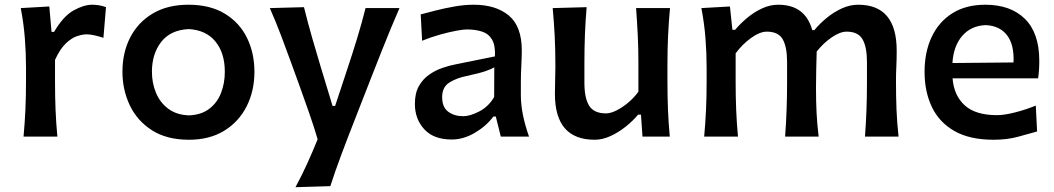

<svg xmlns="http://www.w3.org/2000/svg" viewBox="-20 -572 4415 804"><path d="M78.6 0Q84 -58.6 86.4 -113.5Q88.9 -168.5 88.9 -235.4V-289.1Q88.9 -349.6 84 -412.4Q79.1 -475.1 66.9 -538.1L186.5 -544.9L195.8 -438.5H206.5Q245.1 -504.4 288.1 -528.3Q331.1 -552.2 365.7 -552.2Q379.4 -552.2 394.8 -549.8Q410.2 -547.4 423.8 -542L413.1 -413.6Q395.5 -419.4 376.5 -423.8Q357.4 -428.2 343.3 -428.2Q325.7 -428.2 302.7 -420.7Q279.8 -413.1 255.6 -390.1Q231.4 -367.2 210.4 -321.3V-229.5Q210.4 -167 212.6 -112.8Q214.8 -58.6 220.2 0Z M771.5 13.2Q678.2 13.2 616.2 -26.6Q554.2 -66.4 523.4 -131.3Q492.7 -196.3 492.7 -271.5Q492.7 -352.1 525.4 -415.5Q558.1 -479 619.9 -515.6Q681.6 -552.2 769 -552.2Q859.4 -552.2 920.9 -515.1Q982.4 -478 1013.9 -414.3Q1045.4 -350.6 1045.4 -271.5Q1045.4 -190.9 1012.7 -126.5Q980 -62 918.7 -24.4Q857.4 13.2 771.5 13.2ZM771 -88.9Q822.3 -90.8 855.7 -116Q889.2 -141.1 905.3 -182.1Q921.4 -223.1 921.4 -271.5Q921.4 -350.1 882.3 -397.9Q843.3 -445.8 771 -450.2Q694.3 -446.8 655.3 -396.7Q616.2 -346.7 616.2 -271.5Q616.2 -224.1 633.3 -183.1Q650.4 -142.1 684.8 -116.5Q719.2 -90.8 771 -88.9Z M1217.3 211.9Q1244.1 162.1 1267.1 111.6Q1290 61 1310.1 11.2Q1294.4 -42.5 1275.1 -97.4Q1255.9 -152.3 1237.3 -204.1L1202.1 -301.3Q1181.2 -359.4 1158.2 -419.9Q1135.3 -480.5 1109.9 -538.1L1252.9 -542Q1269 -477.1 1286.6 -415.5Q1304.2 -354 1323.7 -289.6L1372.6 -128.4H1383.3L1436.5 -289.1Q1457.5 -352.5 1476.3 -414.1Q1495.1 -475.6 1510.7 -538.1H1652.8Q1633.8 -494.1 1616.9 -453.6Q1600.1 -413.1 1580.8 -364.7Q1561.5 -316.4 1535.2 -249L1476.1 -97.7Q1435.5 5.4 1408.7 77.4Q1381.8 149.4 1363.3 207.5Z M1871.6 12.2Q1795.9 12.2 1756.6 -30.8Q1717.3 -73.7 1717.3 -136.7Q1717.3 -181.6 1733.9 -211.2Q1750.5 -240.7 1776.6 -259Q1802.7 -277.3 1832 -287.4Q1861.3 -297.4 1886.2 -302.2L2052.7 -335.9Q2054.7 -382.8 2040 -407Q2025.4 -431.2 1998 -439.9Q1970.7 -448.7 1934.1 -448.7Q1919.9 -448.7 1889.9 -443.1Q1859.9 -437.5 1822.3 -427Q1784.7 -416.5 1747.6 -401.4L1741.7 -511.7Q1767.6 -518.6 1804.7 -528.1Q1841.8 -537.6 1883.5 -544.9Q1925.3 -552.2 1963.9 -552.2Q2056.2 -552.2 2110.6 -507.1Q2165 -461.9 2165 -360.8Q2165 -335.9 2163.1 -298.6Q2161.1 -261.2 2161.1 -228.5V-172.9Q2161.1 -96.7 2195.3 0H2077.1L2056.2 -84H2045.9Q2016.1 -43.9 1968.5 -15.9Q1920.9 12.2 1871.6 12.2ZM1919.9 -85.4Q1948.7 -85.4 1987.5 -105.7Q2026.4 -126 2049.3 -166L2049.8 -290Q2038.1 -283.2 2015.4 -274.9Q1992.7 -266.6 1932.6 -253.4Q1892.6 -245.6 1862.1 -226.6Q1831.5 -207.5 1831.5 -165.5Q1831.5 -122.6 1857.2 -104Q1882.8 -85.4 1919.9 -85.4Z M2470.2 13.2Q2303.7 13.2 2303.7 -178.7Q2303.7 -213.9 2304.7 -240.5Q2305.7 -267.1 2305.7 -293.9Q2305.7 -366.7 2302.7 -423.1Q2299.8 -479.5 2294.4 -538.1L2436.5 -542Q2431.6 -483.4 2429.4 -427Q2427.2 -370.6 2427.2 -308.6V-225.1Q2427.2 -161.6 2447 -129.4Q2466.8 -97.2 2518.1 -97.2Q2536.6 -97.2 2561.3 -109.4Q2585.9 -121.6 2610.6 -142.3Q2635.3 -163.1 2653.3 -188V-308.6Q2653.3 -370.6 2650.6 -425Q2647.9 -479.5 2643.6 -538.1H2785.6Q2780.3 -479.5 2777.6 -423.1Q2774.9 -366.7 2774.9 -293.9V-235.4Q2774.9 -168.5 2777.1 -113.5Q2779.3 -58.6 2784.7 0H2670.4L2664.1 -91.8H2651.9Q2630.9 -66.4 2600.8 -42.2Q2570.8 -18.1 2536.9 -2.4Q2502.9 13.2 2470.2 13.2Z M3602.1 0Q3606.4 -58.6 3608.4 -112.8Q3610.4 -167 3610.4 -229.5V-312Q3610.4 -375.5 3591.8 -407.5Q3573.2 -439.5 3525.4 -439.5Q3497.6 -439.5 3462.4 -415.3Q3427.2 -391.1 3399.9 -356Q3398.9 -323.2 3397.9 -279.5Q3397 -235.8 3397 -203.1Q3397 -147 3399.4 -98.9Q3401.9 -50.8 3408.2 0H3267.6Q3272 -58.6 3273.9 -112.8Q3275.9 -167 3275.9 -229.5V-312Q3275.9 -375.5 3257.6 -407.5Q3239.3 -439.5 3190.9 -439.5Q3161.6 -439.5 3124.8 -412.8Q3087.9 -386.2 3060.5 -348.6V-229.5Q3060.5 -167 3062.7 -112.8Q3064.9 -58.6 3070.3 0H2928.7Q2934.1 -58.6 2936.5 -113.5Q2939 -168.5 2939 -235.4V-289.1Q2939 -349.6 2934.1 -412.4Q2929.2 -475.1 2917 -538.1L3036.6 -544.9L3046.9 -447.3H3058.6Q3079.6 -472.7 3108.4 -496.8Q3137.2 -521 3170.7 -536.6Q3204.1 -552.2 3238.8 -552.2Q3352.1 -552.2 3381.3 -445.8H3390.1Q3412.6 -473.1 3442.1 -497.3Q3471.7 -521.5 3505.4 -536.9Q3539.1 -552.2 3573.7 -552.2Q3734.9 -552.2 3734.9 -359.9Q3734.9 -324.7 3733.4 -293Q3731.9 -261.2 3731.9 -235.4Q3731.9 -168.5 3734.1 -113.5Q3736.3 -58.6 3742.7 0Z M4140.6 13.2Q4040.5 13.2 3976.6 -23.4Q3912.6 -60.1 3882.1 -124.3Q3851.6 -188.5 3851.6 -271.5Q3851.6 -353.5 3881.1 -416.7Q3910.6 -480 3967.5 -516.1Q4024.4 -552.2 4106 -552.2Q4211.9 -552.2 4272 -492.9Q4332 -433.6 4332 -317.4Q4332 -295.9 4330.8 -278.6Q4329.6 -261.2 4327.1 -244.1H3968.8Q3974.6 -171.9 4019.8 -130.9Q4064.9 -89.8 4154.8 -89.8Q4185.5 -89.8 4230.7 -101.3Q4275.9 -112.8 4317.4 -129.9L4322.8 -21.5Q4290 -12.2 4243.7 0.5Q4197.3 13.2 4140.6 13.2ZM4224.1 -310.5Q4227.5 -384.8 4196.8 -424.6Q4166 -464.4 4107.4 -466.8Q4046.4 -464.4 4009.5 -421.9Q3972.7 -379.4 3968.3 -308.1Z"/></svg>

Font: Pinar-DS1-FD SemiBold
Style: Regular
Weight: 600
Designer: Amin Abedi
Version: Version 3.000